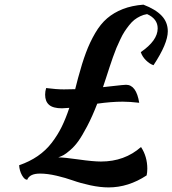

<svg xmlns="http://www.w3.org/2000/svg" viewBox="-20 -756 748 833"><path d="M249 -286.1Q210.4 -286.1 193.1 -301Q175.8 -315.9 175.8 -345.2Q175.8 -359.4 180.2 -374Q225.1 -368.2 256.8 -368.2Q290 -368.2 306.2 -369.1L318.8 -418Q335.9 -481.9 352.8 -527.1Q369.6 -572.3 392.8 -612.1Q416 -651.9 444.8 -676.5Q473.6 -701.2 512.7 -716.6Q551.8 -731.9 602.1 -735.8Q654.8 -715.8 681.4 -687.7Q708 -659.7 708 -620.1Q708 -566.9 646 -473.1Q629.4 -478.5 613.3 -494.4Q597.2 -510.3 590.8 -529.8Q664.1 -580.1 664.1 -632.8Q664.1 -674.3 618.2 -694.8Q602.5 -692.4 588.4 -685.5Q574.2 -678.7 562.7 -669.7Q551.3 -660.6 539.8 -646Q528.3 -631.3 519.8 -618.2Q511.2 -605 501.5 -584.2Q491.7 -563.5 485.1 -547.9Q478.5 -532.2 469.7 -507.1Q460.9 -481.9 455.6 -465.6Q450.2 -449.2 441.2 -421.4Q432.1 -393.6 426.8 -377.9Q445.3 -379.9 469.5 -382.6Q493.7 -385.3 507.1 -386.7Q520.5 -388.2 526.9 -388.2Q571.3 -388.2 584 -310.1Q542.5 -314.9 512.2 -314.9Q463.4 -314.9 401.9 -306.2Q380.4 -250.5 358.2 -208.3Q335.9 -166 319.6 -143.3Q303.2 -120.6 284.4 -104.5Q265.6 -88.4 256.1 -83.3Q246.6 -78.1 232.9 -73.2Q257.8 -73.2 320.8 -64.2Q383.8 -55.2 418 -55.2Q520.5 -55.2 591.8 -118.2Q619.1 -76.7 619.1 -23.9Q619.1 -8.3 616.2 4.9Q537.1 57.1 451.2 57.1Q414.6 57.1 371.8 47.9Q329.1 38.6 296.9 27.1Q264.6 15.6 225.1 6.3Q185.5 -2.9 153.8 -2.9Q108.4 -2.9 98.1 23.9Q86.4 23.9 75.4 4.4Q64.5 -15.1 63 -39.1Q108.4 -54.7 143.8 -79.1Q179.2 -103.5 204.6 -136.7Q230 -169.9 247.6 -205.6Q265.1 -241.2 280.8 -288.1Q258.3 -286.1 249 -286.1Z"/></svg>

Font: Kaushan Script
Style: Regular
Weight: 400
Designer: Pablo Impallari
Foundry: Pablo Impallari
Version: Version 1.002